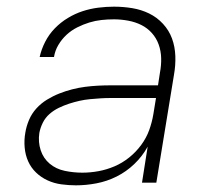

<svg xmlns="http://www.w3.org/2000/svg" viewBox="-20 -548 640 576"><path d="M208 8Q186 8 164 5Q142 2 122.5 -7Q103 -16 88 -30.5Q73 -45 64.5 -64Q56 -83 54 -105.5Q52 -128 56 -150Q59 -169 67 -188Q75 -207 89 -222.5Q103 -238 121 -249Q139 -260 158 -267.5Q177 -275 196.5 -280Q216 -285 235.5 -287.5Q255 -290 274 -291Q293 -292 313 -292H454L460 -331Q464 -352 463.5 -373.5Q463 -395 456 -414.5Q449 -434 435.5 -449Q422 -464 404 -473Q386 -482 364.5 -486Q343 -490 322 -490Q303 -490 284.5 -488Q266 -486 248 -480.5Q230 -475 212 -466Q194 -457 179.5 -443.5Q165 -430 155 -413Q145 -396 142 -377H99Q104 -400 115.5 -422.5Q127 -445 144.5 -463Q162 -481 183.5 -494Q205 -507 228 -514.5Q251 -522 275 -525Q299 -528 322 -528Q350 -528 377 -523.5Q404 -519 427.5 -507.5Q451 -496 469 -476.5Q487 -457 496 -432.5Q505 -408 506 -380Q507 -352 502 -324L449 0H406L423 -108Q407 -79 383 -56Q359 -33 330 -18.5Q301 -4 269.5 2Q238 8 208 8ZM227 -30Q251 -30 275.5 -34.5Q300 -39 323.5 -49Q347 -59 367.5 -75.5Q388 -92 403.5 -113Q419 -134 427.5 -157.5Q436 -181 440 -205L448 -254H313Q297 -254 281.5 -253Q266 -252 250 -250.5Q234 -249 218.5 -245.5Q203 -242 187.5 -237Q172 -232 156.5 -224.5Q141 -217 128.5 -206Q116 -195 108.5 -180Q101 -165 98 -149Q94 -122 102 -97.5Q110 -73 129 -57Q148 -41 174 -35.5Q200 -30 227 -30Z"/></svg>

Font: Iosevka SS04 XLt Ex Obl
Style: Regular
Weight: 200
Width: 7
Italic angle: -9°
Monospace: yes
Designer: Belleve Invis
Foundry: Belleve Invis
Version: Version 19.0.0; ttfautohint (v1.8.4)